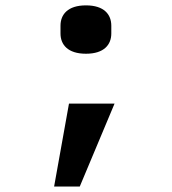

<svg xmlns="http://www.w3.org/2000/svg" viewBox="-20 -547 640 715"><path d="M181.5 147.7H277L406.6 -161.2H236.9ZM205.3 -422.2C205.3 -381 232.2 -346.9 300.1 -346.9C367.9 -346.9 394.5 -381 394.5 -422.2V-451.3C394.5 -492.9 367.9 -527 300.1 -527C232.2 -527 205.3 -492.9 205.3 -451.3Z"/></svg>

Font: Margiela Mono SemiBold
Style: Regular
Weight: 600
Designer: Mike Abbink, Paul van der Laan, Pieter van Rosmalen
Foundry: Bold Monday
Version: Version 2.003 2021